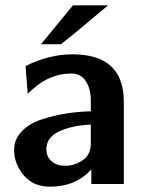

<svg xmlns="http://www.w3.org/2000/svg" viewBox="-20 -691 555 721"><path d="M134 -525 254 -671H386Q352 -643 314 -611Q276 -579 253 -560Q230 -541 209 -525ZM33 -128Q33 -168 62 -198Q91 -228 138 -243Q185 -258 230 -265Q275 -272 321 -273V-314Q321 -358 302 -386.5Q283 -415 249 -415Q170 -415 106 -359L84 -339L76 -443Q164 -487 252 -487Q445 -487 445 -309V0H323V-55Q265 10 167 10Q105 10 69 -33Q33 -76 33 -128ZM154 -130Q154 -105 171 -88Q188 -71 214 -69H238Q270 -73 295.5 -93Q321 -113 321 -153V-223Q250 -220 202 -197.5Q154 -175 154 -130Z"/></svg>

Font: Coval
Style: Bold
Weight: 700
Foundry: Context Ltd
Version: Version 001.000